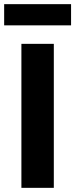

<svg xmlns="http://www.w3.org/2000/svg" viewBox="-23 -904 362 924"><path d="M80 0V-693H236V0ZM-3 -782V-884H319V-782Z"/></svg>

Font: Ubuntu Sans ExtraBold
Style: Regular
Weight: 800
Designer: Dalton Maag Ltd
Foundry: Dalton Maag Ltd
Version: Version 1.006; ttfautohint (v1.8.4.7-5d5b)